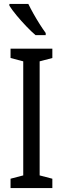

<svg xmlns="http://www.w3.org/2000/svg" viewBox="-20 -963 323 983"><path d="M248 0H34V-48L99 -65V-649L34 -666V-714H248V-666L183 -649V-65L248 -48ZM125 -943Q136 -920 151.5 -892.5Q167 -865 183.5 -839Q200 -813 214 -794V-783H162Q142 -800 115.5 -827.5Q89 -855 65 -884Q41 -913 28 -934V-943Z"/></svg>

Font: Noto Sans Malayalam ExtraCondensed
Style: Regular
Weight: 400
Width: 2
Designer: Jelle Bosma - Monotype Design Team
Foundry: Monotype Imaging Inc.
Version: Version 2.104; ttfautohint (v1.8.4.7-5d5b)